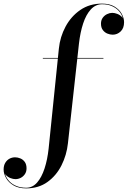

<svg xmlns="http://www.w3.org/2000/svg" viewBox="-205 -780 705 1060"><path d="M-60.5 260Q-102.5 260 -130 243.8Q-157.5 227.5 -171.2 203.5Q-185 179.5 -185 156Q-185 134 -176 119Q-167 104 -152.8 96.2Q-138.5 88.5 -121.5 88.5Q-107.5 88.5 -92.8 94.5Q-78 100.5 -68.2 114Q-58.5 127.5 -58.5 149.5Q-58.5 168.5 -68 182Q-77.5 195.5 -91.2 202.2Q-105 209 -119.5 209Q-132.5 209 -147.2 203.2Q-162 197.5 -173 185.8Q-184 174 -184 156H-181Q-181 173 -173.5 190.5Q-166 208 -151.2 223Q-136.5 238 -113.5 247.2Q-90.5 256.5 -60 256.5Q-25.5 256.5 -0.2 227.8Q25 199 41 150Q57 101 63.5 40L120 -511.5Q126.5 -576.5 157 -633.2Q187.5 -690 238.5 -725Q289.5 -760 358 -760Q400 -760 427 -743.8Q454 -727.5 467 -703.8Q480 -680 480 -657.5Q480 -624.5 461.2 -606.5Q442.5 -588.5 417 -588.5Q403 -588.5 388 -594.5Q373 -600.5 362.8 -614Q352.5 -627.5 352.5 -649.5Q352.5 -668.5 362.2 -682Q372 -695.5 386.5 -702.2Q401 -709 414.5 -709Q428 -709 442.8 -703.2Q457.5 -697.5 468.2 -686.2Q479 -675 479 -657.5H476Q476 -674.5 468.8 -692Q461.5 -709.5 446.8 -724Q432 -738.5 410 -747.5Q388 -756.5 358.5 -756.5Q322.5 -756.5 296.2 -727.8Q270 -699 254 -650.2Q238 -601.5 231 -540L170 11.5Q163 76 134.5 132.8Q106 189.5 57 224.8Q8 260 -60.5 260ZM31.5 -456.5V-460H366V-456.5Z"/></svg>

Font: Bodoni Moda 48pt Medium
Style: Regular
Weight: 500
Designer: Owen Earl
Foundry: indestructible type
Version: Version 2.005